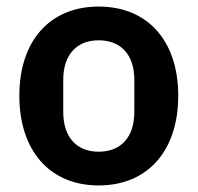

<svg xmlns="http://www.w3.org/2000/svg" viewBox="-20 -554 603 586"><path d="M281 12C431 12 524 -94 524 -262C524 -429 431 -534 281 -534C132 -534 39 -429 39 -262C39 -94 132 12 281 12ZM281 -91C215 -91 173 -134 173 -213V-310C173 -388 215 -431 281 -431C348 -431 390 -388 390 -310V-213C390 -134 348 -91 281 -91Z"/></svg>

Font: IBM Plex Thai SemiBold
Style: Regular
Weight: 600
Designer: Mike Abbink, Paul van der Laan, Pieter van Rosmalen, Ben Mitchell, Mark Frömberg
Foundry: Bold Monday
Version: Version 1.0